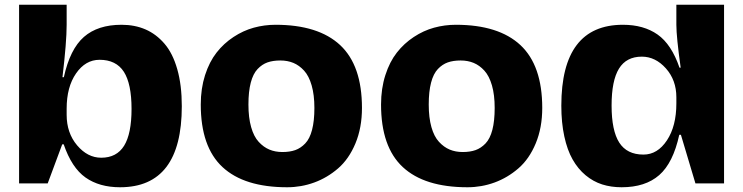

<svg xmlns="http://www.w3.org/2000/svg" viewBox="-20 -770 3119 806"><path d="M60.1 0V-750H259.8V-666Q259.8 -593.3 242.2 -445.8H248Q273.9 -564 332.3 -615Q390.6 -666 490.2 -666Q545.9 -666 590.8 -646.5Q635.7 -627 670.4 -586.7Q705.1 -546.4 724.1 -479.7Q743.2 -413.1 743.2 -324.2Q743.2 16.1 483.9 16.1Q397 16.1 338.9 -24.9Q280.8 -65.9 247.1 -165V-164.1H241.2L180.2 0ZM259.8 -288.1Q259.8 -211.9 303.7 -159.9Q347.7 -107.9 404.8 -107.9Q469.7 -107.9 501 -158.2Q532.2 -208.5 532.2 -313Q532.2 -418.5 499.8 -468.8Q467.3 -519 397.9 -519Q338.9 -519 299.3 -461.9Q259.8 -404.8 259.8 -314Z M1185.5 16.1Q1005.4 16.1 914.1 -68.6Q822.8 -153.3 822.8 -331.1Q822.8 -398.4 840.8 -454.6Q858.9 -510.7 889.2 -549.3Q919.4 -587.9 960.2 -614.7Q1001 -641.6 1045.4 -653.8Q1089.8 -666 1136.7 -666Q1316.4 -666 1408 -580.6Q1499.5 -495.1 1499.5 -316.9Q1499.5 -233.9 1472.2 -168.2Q1444.8 -102.5 1399.4 -63.2Q1354 -23.9 1299.3 -3.9Q1244.6 16.1 1185.5 16.1ZM1165.5 -131.8Q1196.8 -131.8 1219.5 -139.9Q1242.2 -147.9 1261.2 -167.7Q1280.3 -187.5 1290 -224.9Q1299.8 -262.2 1299.8 -316.9Q1299.8 -371.6 1288.3 -411.4Q1276.9 -451.2 1256.6 -473.4Q1236.3 -495.6 1211.7 -505.9Q1187 -516.1 1156.7 -516.1Q1126 -516.1 1103 -508.1Q1080.1 -500 1061.3 -480.2Q1042.5 -460.4 1032.7 -423.1Q1022.9 -385.7 1022.9 -331.1Q1022.9 -276.4 1034.2 -236.6Q1045.4 -196.8 1065.9 -174.6Q1086.4 -152.3 1110.8 -142.1Q1135.3 -131.8 1165.5 -131.8Z M1942.4 16.1Q1762.2 16.1 1670.9 -68.6Q1579.6 -153.3 1579.6 -331.1Q1579.6 -398.4 1597.7 -454.6Q1615.7 -510.7 1646 -549.3Q1676.3 -587.9 1717 -614.7Q1757.8 -641.6 1802.2 -653.8Q1846.7 -666 1893.6 -666Q2073.2 -666 2164.8 -580.6Q2256.3 -495.1 2256.3 -316.9Q2256.3 -233.9 2229 -168.2Q2201.7 -102.5 2156.2 -63.2Q2110.8 -23.9 2056.2 -3.9Q2001.5 16.1 1942.4 16.1ZM1922.4 -131.8Q1953.6 -131.8 1976.3 -139.9Q1999 -147.9 2018.1 -167.7Q2037.1 -187.5 2046.9 -224.9Q2056.6 -262.2 2056.6 -316.9Q2056.6 -371.6 2045.2 -411.4Q2033.7 -451.2 2013.4 -473.4Q1993.2 -495.6 1968.5 -505.9Q1943.8 -516.1 1913.6 -516.1Q1882.8 -516.1 1859.9 -508.1Q1836.9 -500 1818.1 -480.2Q1799.3 -460.4 1789.6 -423.1Q1779.8 -385.7 1779.8 -331.1Q1779.8 -276.4 1791 -236.6Q1802.2 -196.8 1822.8 -174.6Q1843.3 -152.3 1867.7 -142.1Q1892.1 -131.8 1922.4 -131.8Z M2336.4 -326.2Q2336.4 -666 2595.2 -666Q2682.1 -666 2740.5 -625Q2798.8 -584 2832.5 -485.8H2837.4Q2819.3 -615.2 2819.3 -666V-750H3019.5V0H2899.4L2838.4 -204.1H2831.5Q2805.7 -85.9 2747.3 -34.9Q2689 16.1 2589.4 16.1Q2545.4 16.1 2507.8 4.2Q2470.2 -7.8 2438.2 -34.4Q2406.2 -61 2383.8 -100.6Q2361.3 -140.1 2348.9 -197.5Q2336.4 -254.9 2336.4 -326.2ZM2547.4 -327.1Q2547.4 -221.7 2579.6 -171.4Q2611.8 -121.1 2681.2 -121.1Q2740.2 -121.1 2779.8 -180.9Q2819.3 -240.7 2819.3 -335.9V-361.8Q2819.3 -433.6 2775.4 -482.9Q2731.4 -532.2 2674.3 -532.2Q2609.4 -532.2 2578.4 -481.9Q2547.4 -431.6 2547.4 -327.1Z"/></svg>

Font: Mayenne Sans Regular
Style: Regular
Weight: 600
Width: 6
Designer: Jérémy Landes — Studio Triple
Foundry: Jérémy Landes — Studio Triple
Version: Version 1.001;hotconv 1.0.109;makeotfexe 2.5.65596